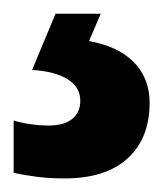

<svg xmlns="http://www.w3.org/2000/svg" viewBox="-38 -20 238 280"><path d="M180.2 129.9Q180.2 181.6 148.2 210.9Q116.2 240.2 56.2 240.2Q34.2 240.2 15.6 237.8Q-2.9 235.4 -18.1 231.9V155.8Q-4.4 159.7 8.3 161.4Q21 163.1 32.2 163.1Q55.2 163.1 67.1 153.6Q79.1 144 79.1 127Q79.1 106.9 60.5 95.5Q42 84 8.8 82L43 0H108.9L91.8 40Q120.1 44.9 139.6 56.9Q159.2 68.8 169.7 87.4Q180.2 106 180.2 129.9Z"/></svg>

Font: Open Sans Condensed
Style: Regular
Weight: 400
Width: 3
Designer: Monotype Design Team
Foundry: Monotype Imaging Inc.
Version: Version 3.000